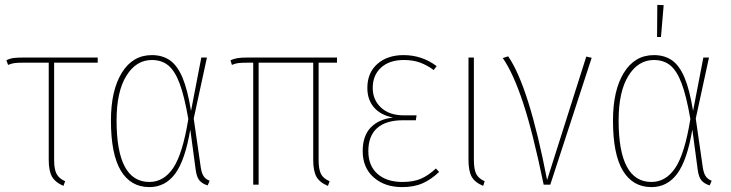

<svg xmlns="http://www.w3.org/2000/svg" viewBox="-20 -754 2983 784"><path d="M201 -498V-101Q201 -63 211 -44Q221 -25 246 -14L239 5Q206 -9 192.5 -32.5Q179 -56 179 -101V-498H75Q51 -498 39.5 -496.5Q28 -495 13 -489L6 -508Q20 -515 34.5 -517Q49 -519 73 -519H379V-498Z M760 -301 802 -519H825L771 -270L800 -69Q804 -44 813 -32.5Q822 -21 836 -16L828 3Q807 -3 795 -16.5Q783 -30 779 -61L757 -225Q736 -100 695.5 -45Q655 10 590 10Q514 10 473.5 -57Q433 -124 433 -262Q433 -385 477.5 -457Q522 -529 600 -529Q643 -529 673.5 -508Q704 -487 725 -437.5Q746 -388 760 -301ZM456 -262Q456 -11 590 -11Q649 -11 687.5 -68.5Q726 -126 749 -268Q733 -361 713.5 -413Q694 -465 667 -487Q640 -509 600 -509Q536 -509 496 -444.5Q456 -380 456 -262Z M1281 -498V-101Q1281 -63 1290.5 -44Q1300 -25 1326 -14L1319 5Q1285 -9 1272 -32.5Q1259 -56 1259 -101V-498H1036V0H1014V-498H990Q966 -498 953.5 -496.5Q941 -495 927 -489L921 -508Q935 -514 949.5 -516.5Q964 -519 987 -519H1356V-498Z M1763 -484 1751 -468Q1724 -488 1695 -498.5Q1666 -509 1629 -509Q1570 -509 1536 -478Q1502 -447 1502 -395Q1502 -346 1536 -314.5Q1570 -283 1629 -283H1681L1678 -263H1626Q1556 -263 1520 -231Q1484 -199 1484 -137Q1484 -77 1521.5 -44Q1559 -11 1623 -11Q1669 -11 1699.5 -24.5Q1730 -38 1760 -66L1773 -52Q1742 -22 1706.5 -6Q1671 10 1622 10Q1551 10 1506 -29.5Q1461 -69 1461 -137Q1461 -200 1494.5 -234Q1528 -268 1585 -274Q1534 -284 1507 -315.5Q1480 -347 1480 -395Q1480 -457 1521 -493Q1562 -529 1628 -529Q1703 -529 1763 -484Z M1915 -101Q1915 -63 1924.5 -44Q1934 -25 1959 -14L1953 5Q1919 -9 1906 -32.5Q1893 -56 1893 -101V-519H1915Z M2214 -19 2374 -523 2396 -518 2227 0H2200Q2156 -213 2116 -334Q2076 -455 2033 -517L2055 -524Q2140 -401 2214 -19Z M2810 -301 2852 -519H2875L2821 -270L2850 -69Q2854 -44 2863 -32.5Q2872 -21 2886 -16L2878 3Q2857 -3 2845 -16.5Q2833 -30 2829 -61L2807 -225Q2786 -100 2745.5 -45Q2705 10 2640 10Q2564 10 2523.5 -57Q2483 -124 2483 -262Q2483 -385 2527.5 -457Q2572 -529 2650 -529Q2693 -529 2723.5 -508Q2754 -487 2775 -437.5Q2796 -388 2810 -301ZM2506 -262Q2506 -11 2640 -11Q2699 -11 2737.5 -68.5Q2776 -126 2799 -268Q2783 -361 2763.5 -413Q2744 -465 2717 -487Q2690 -509 2650 -509Q2586 -509 2546 -444.5Q2506 -380 2506 -262ZM2664 -734 2690 -733 2679 -603H2663Z"/></svg>

Font: Fira Sans Condensed Thin
Style: Regular
Weight: 250
Width: 3
Designer: Carrois Corporate & Edenspiekermann AG
Foundry: Carrois Corporate GbR & Edenspiekermann AG
Version: Version 4.203